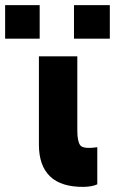

<svg xmlns="http://www.w3.org/2000/svg" viewBox="-92 -722 449 750"><path d="M63 -702V-571H-72V-702ZM337 -702V-571H197V-702ZM210 -502V-212Q210 -170 221.5 -154.5Q233 -139 288 -147V-2Q269 7 236 8Q147 9 103.5 -33Q60 -75 60 -157V-502Z"/></svg>

Font: Montserrat GRBold
Style: Regular
Weight: 700
Designer: Julieta Ulanovsky
Foundry: Julieta Ulanovsky
Version: Version 1.00 May 29, 2023, initial release